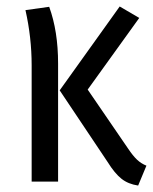

<svg xmlns="http://www.w3.org/2000/svg" viewBox="-20 -557 469 589"><path d="M407.2 -502 249 -282.2 373 -101.1Q387.7 -79.1 400.4 -67.1Q413.1 -55.2 429.2 -48.8L403.8 12.2Q373.5 7.8 352.8 -8.5Q332 -24.9 310.1 -60.1L163.1 -279.8L347.2 -537.1ZM130.9 -536.1Q158.2 -461.4 158.2 -361.8V0H77.1V-356.9Q77.1 -441.9 58.1 -525.9Z"/></svg>

Font: Fira Sans Compressed Book
Style: Regular
Weight: 350
Width: 1
Designer: Carrois Corporate & Edenspiekermann AG
Foundry: Carrois Corporate GbR & Edenspiekermann AG
Version: Version 4.203;PS 004.203;hotconv 1.0.88;makeotf.lib2.5.64775